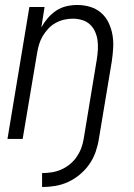

<svg xmlns="http://www.w3.org/2000/svg" viewBox="-20 -558 540 771"><path d="M149 193V137Q168 137 187.5 134Q207 131 225.5 123Q244 115 260 102Q276 89 287.5 72.5Q299 56 306 37.5Q313 19 316 0Q329 -80 342.5 -160.5Q356 -241 369 -321Q372 -340 373 -359.5Q374 -379 371.5 -397Q369 -415 361.5 -431.5Q354 -448 341 -460Q328 -472 310 -477.5Q292 -483 273 -483Q255 -483 237.5 -479Q220 -475 203.5 -466Q187 -457 174 -443Q161 -429 151.5 -413Q142 -397 137 -380Q132 -363 129 -345L71 0H10L98 -530H159L146 -448Q157 -468 172 -485.5Q187 -503 206 -515.5Q225 -528 247 -533Q269 -538 290 -538Q317 -538 342 -530.5Q367 -523 386 -506.5Q405 -490 416 -467Q427 -444 431.5 -418.5Q436 -393 434.5 -366Q433 -339 429 -312L377 0Q373 26 364 52Q355 78 339 101Q323 124 301 142.5Q279 161 254 172.5Q229 184 202.5 188.5Q176 193 149 193Z"/></svg>

Font: Iosevka Curly Light Oblique
Style: Regular
Weight: 300
Italic angle: -9°
Monospace: yes
Designer: Belleve Invis
Foundry: Belleve Invis
Version: Version 11.1.0; ttfautohint (v1.8.3)